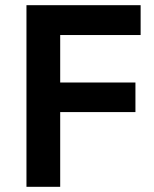

<svg xmlns="http://www.w3.org/2000/svg" viewBox="-20 -720 593 740"><path d="M82 0H212V-288H502V-402H212V-585H522V-700H82Z"/></svg>

Font: Chess Sans SemiBold
Style: Regular
Weight: 600
Designer: Wolf Bōese
Foundry: Wolf Bōese
Version: Version 7.223;Glyphs 3.3 (3306)